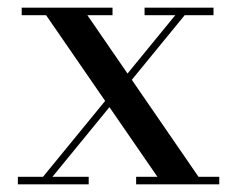

<svg xmlns="http://www.w3.org/2000/svg" viewBox="-20 -480 617 500"><path d="M334.5 0V-19.5H390L100 -440.5H36.5V-460H273V-440.5H207.5L497 -19.5H551V0ZM26.5 0V-19.5H92L436.5 -440.5H356.5V-460H536V-440.5H461L116.5 -19.5H211V0Z"/></svg>

Font: Bodoni Moda SC 11pt
Style: Regular
Weight: 400
Version: Version 2.005